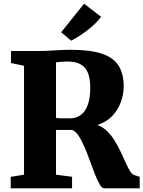

<svg xmlns="http://www.w3.org/2000/svg" viewBox="-20 -1019 776 1039"><path d="M38 0V-62L110 -73.5V-663L39.5 -678V-743H191.5Q223 -743 249.2 -744.8Q275.5 -746.5 302 -748Q328.5 -749.5 362 -749.5Q467.5 -749.5 530.5 -728.8Q593.5 -708 621.5 -664Q649.5 -620 649.5 -551Q649.5 -510.5 634.5 -468Q619.5 -425.5 588 -392Q556.5 -358.5 506.5 -342.5Q536 -332.5 559.2 -309.8Q582.5 -287 600.8 -257.2Q619 -227.5 633.8 -196.2Q648.5 -165 660.5 -137.8Q672.5 -110.5 684 -92.5Q695.5 -74.5 707 -71.5L736 -62V0H544.5Q532 0 519.5 -21Q507 -42 494 -75.5Q481 -109 467 -147.5Q453 -186 437.8 -222Q422.5 -258 405.8 -283.5Q389 -309 370 -316Q360.5 -316 348.8 -316Q337 -316 325.2 -316Q313.5 -316 302.5 -316Q291.5 -316 283 -316V-73.5L370 -62.5V0ZM358.5 -378.5Q392 -378.5 416.8 -396.5Q441.5 -414.5 455 -451.5Q468.5 -488.5 468.5 -544.5Q468.5 -592 456.2 -623.5Q444 -655 417 -670.5Q390 -686 345 -686Q330.5 -686 319 -685.2Q307.5 -684.5 298.8 -683.5Q290 -682.5 283 -681.5V-381Q290.5 -379.5 305.5 -379Q320.5 -378.5 335.8 -378.5Q351 -378.5 358.5 -378.5ZM365 -799 311 -844.5 435 -999 527 -928Q511.5 -907.5 491.8 -888.5Q472 -869.5 450.2 -853Q428.5 -836.5 407 -823Q385.5 -809.5 365.5 -799Z"/></svg>

Font: Merriweather 28pt Black
Style: Regular
Weight: 900
Version: Version 2.100